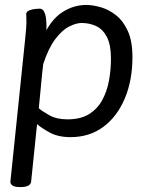

<svg xmlns="http://www.w3.org/2000/svg" viewBox="-20 -549 613 777"><path d="M329 -529Q356 -529 388.5 -519.5Q421 -510 450 -487Q479 -464 497.5 -423Q516 -382 516 -318Q516 -224 485 -150.5Q454 -77 398 -35.5Q342 6 265 6Q215 6 180.5 -13Q146 -32 130 -47L106 186Q103 208 64 208H60Q40 208 31 202Q22 196 22 187L81 -383Q84 -412 85.5 -431Q87 -450 87 -457Q87 -475 86.5 -480.5Q86 -486 86 -491Q86 -502 98.5 -507Q111 -512 124.5 -513Q138 -514 142 -514Q146 -514 152 -510Q158 -506 163 -490.5Q168 -475 168 -439Q168 -424 166.5 -406.5Q165 -389 163 -378L152 -395Q184 -468 230.5 -498.5Q277 -529 329 -529ZM310 -456Q288 -456 259.5 -441.5Q231 -427 203.5 -390.5Q176 -354 155 -290Q150 -250 146 -204Q142 -158 137 -111Q149 -100 179 -83Q209 -66 253 -66Q306 -66 340 -87Q374 -108 393.5 -143.5Q413 -179 421 -222.5Q429 -266 429 -312Q429 -367 413 -398.5Q397 -430 370 -443Q343 -456 310 -456Z"/></svg>

Font: Asap VF Beta
Style: Italic
Weight: 400
Italic angle: -6°
Designer: Pablo Cosgaya
Foundry: Pablo Cosgaya
Version: Version 1.007